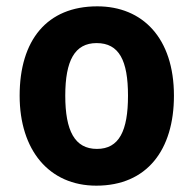

<svg xmlns="http://www.w3.org/2000/svg" viewBox="-20 -576 611 606"><path d="M529 -274C529 -456 430 -556 287 -556C128 -556 42 -449 42 -274C42 -102 135 10 284 10C444 10 529 -103 529 -274ZM186 -274C186 -385 216 -440 285 -440C356 -440 384 -385 384 -274C384 -163 356 -106 286 -106C216 -106 186 -163 186 -274Z"/></svg>

Font: Noto Sans Arabic UI SmCn
Style: Bold
Weight: 700
Width: 4
Designer: Monotype Design Team, Nadine Chahine and Nizar Qandah
Foundry: Monotype Imaging Inc.
Version: Version 2.010